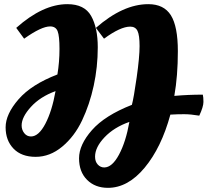

<svg xmlns="http://www.w3.org/2000/svg" viewBox="-20 -717 998 923"><path d="M614 -213Q623 -246 637 -344.5Q651 -443 651 -495.5Q651 -548 641 -568.5Q631 -589 606 -589Q559 -589 480 -531L441 -583Q571 -697 693 -697Q768 -697 801.5 -643.5Q835 -590 835 -471Q835 -352 818 -256Q884 -262 955 -262Q958 -250 958 -227Q958 -204 938 -161Q897 -168 865 -168Q833 -168 799 -166Q756 -8 675.5 89Q595 186 499 186Q437 186 398.5 147.5Q360 109 360 44Q360 -21 422 -91.5Q484 -162 614 -213ZM256 -359Q266 -419 266 -481.5Q266 -544 257 -567Q248 -590 221 -590Q179 -590 96 -531L58 -583Q186 -697 304 -697Q386 -697 418 -640.5Q450 -584 450 -489.5Q450 -395 430.5 -305Q411 -215 374.5 -138Q338 -61 279 -12Q220 37 151.5 37Q83 37 45 -2.5Q7 -42 7 -105Q7 -168 69 -239.5Q131 -311 256 -359ZM437 36Q437 60 450 74Q463 88 481 88Q519 88 552 26.5Q585 -35 602 -131Q528 -105 482.5 -57Q437 -9 437 36ZM84 -114Q84 -93 96.5 -77Q109 -61 129 -61Q166 -61 198 -122Q230 -183 247 -279Q173 -252 128.5 -203Q84 -154 84 -114Z"/></svg>

Font: Oleo Script Swash Caps
Style: Bold
Weight: 700
Designer: Soytutype
Foundry: Soytutype
Version: Version 1.002